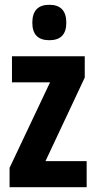

<svg xmlns="http://www.w3.org/2000/svg" viewBox="-20 -782 400 802"><path d="M342 0H20V-81L189 -438H30V-547H334V-458L170 -109H342ZM186 -762Q257 -762 257 -687Q257 -614 186 -614Q115 -614 115 -687Q115 -762 186 -762Z"/></svg>

Font: Noto Sans Lao UI ExtCond
Style: Bold
Weight: 700
Width: 2
Designer: Monotype Design Team
Foundry: Monotype Imaging Inc.
Version: Version 2.000; ttfautohint (v1.8.4.7-5d5b)